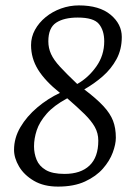

<svg xmlns="http://www.w3.org/2000/svg" viewBox="-20 -680 503 711"><path d="M195 11Q142 11 105.5 -10.5Q69 -32 50.5 -63.5Q32 -95 32 -125Q32 -169 55.5 -209Q79 -249 118 -282Q157 -315 202 -336Q147 -380 121 -422Q95 -464 95 -513Q95 -543 109.5 -569.5Q124 -596 149 -616.5Q174 -637 206 -648.5Q238 -660 272 -660Q348 -660 389.5 -625.5Q431 -591 431 -543Q431 -497 411.5 -461Q392 -425 360.5 -397.5Q329 -370 292 -349Q338 -314 363 -287Q388 -260 398.5 -233Q409 -206 409 -170Q409 -146 397.5 -115Q386 -84 361 -55.5Q336 -27 295 -8Q254 11 195 11ZM219 -36Q279 -36 311.5 -67Q344 -98 344 -159Q344 -187 331 -210Q318 -233 292.5 -258Q267 -283 229 -316Q179 -289 152.5 -258.5Q126 -228 116 -197.5Q106 -167 106 -138Q106 -112 115.5 -88.5Q125 -65 149.5 -50.5Q174 -36 219 -36ZM266 -369Q307 -392 336.5 -433.5Q366 -475 366 -527Q366 -567 346.5 -591Q327 -615 268 -615Q217 -615 188 -596Q159 -577 159 -527Q159 -502 169 -480Q179 -458 202.5 -432.5Q226 -407 266 -369Z"/></svg>

Font: Faustina Light
Style: Italic
Weight: 300
Italic angle: -8°
Designer: Alfonso Garcia
Foundry: http://www.omnibus-type.com
Version: Version 1.200